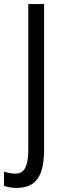

<svg xmlns="http://www.w3.org/2000/svg" viewBox="-68 -734 308 945"><path d="M15.6 190.9Q-2 190.9 -18.1 188.5Q-34.2 186 -48.3 180.2V110.4Q-36.1 114.7 -22 117.7Q-7.8 120.6 7.3 120.6Q30.3 120.6 44.2 108.2Q58.1 95.7 64.7 68.6Q71.3 41.5 71.3 -2.9V-713.9H148.9V3.9Q148.9 71.8 133.8 112.8Q118.7 153.8 88.9 172.4Q59.1 190.9 15.6 190.9Z"/></svg>

Font: Open Sans Condensed
Style: Regular
Weight: 400
Width: 3
Designer: Monotype Design Team
Foundry: Monotype Imaging Inc.
Version: Version 3.000